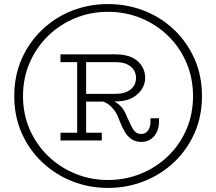

<svg xmlns="http://www.w3.org/2000/svg" viewBox="-20 -720 1062 943"><path d="M510 203Q417 203 334 170Q251 137 187 76.5Q123 16 86.5 -66.5Q50 -149 50 -248Q50 -348 86.5 -430.5Q123 -513 187 -574Q251 -635 334 -667.5Q417 -700 510 -700Q604 -700 687.5 -667.5Q771 -635 835 -574Q899 -513 935.5 -430.5Q972 -348 972 -248Q972 -149 935.5 -66.5Q899 16 835 76.5Q771 137 687.5 170Q604 203 510 203ZM277 -30V-68H359V-415H277V-453H547Q618 -453 655.5 -420Q693 -387 693 -337Q693 -309 677.5 -283.5Q662 -258 632.5 -241Q603 -224 558 -222H541Q559 -213 575 -196Q591 -179 603 -148Q621 -105 635 -83.5Q649 -62 673 -62Q696 -62 707.5 -79.5Q719 -97 719 -120V-139H761V-120Q761 -95 751 -73Q741 -51 721.5 -37Q702 -23 674 -23Q646 -23 626 -36.5Q606 -50 592 -74Q578 -98 566 -130Q554 -164 538 -183Q522 -202 507.5 -211Q493 -220 486 -221H403V-68H480V-30ZM510 164Q596 164 672 133Q748 102 805.5 46.5Q863 -9 895.5 -84Q928 -159 928 -248Q928 -337 895.5 -412.5Q863 -488 805.5 -544Q748 -600 672 -631Q596 -662 510 -662Q425 -662 349.5 -631Q274 -600 216.5 -544Q159 -488 126 -412.5Q93 -337 93 -248Q93 -159 126 -84Q159 -9 216.5 46.5Q274 102 349.5 133Q425 164 510 164ZM403 -259H547Q593 -259 620.5 -280Q648 -301 648 -337Q648 -372 621.5 -393.5Q595 -415 547 -415H403Z"/></svg>

Font: BioRhyme Light
Style: Regular
Weight: 300
Designer: Aoife Mooney
Foundry: Aoife Mooney Type
Version: Version 1.600;gftools[0.9.33]